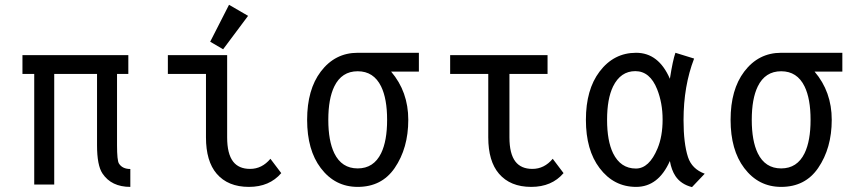

<svg xmlns="http://www.w3.org/2000/svg" viewBox="-20 -766 3556 797"><path d="M122.1 0V-459H73.2V-537.1H512.7V-459H465.8V-163.1Q465.8 -100.1 473.6 -87.4Q487.8 -64.5 521 -64.5V9.8Q442.4 9.8 405.3 -45.9Q382.8 -79.6 382.8 -163.1V-459H205.1V0Z M1147.5 -47.4Q1098.6 9.8 1013.2 9.8Q926.3 9.8 879.4 -44.9Q835 -96.7 835 -195.8V-459H676.8V-537.1H922.9V-195.8Q922.9 -127.4 947.8 -95.2Q971.2 -64.9 1018.1 -64.9Q1067.4 -64.9 1102.5 -106.9ZM930.7 -746.1 1009.8 -700.2 906.2 -561.5 852.5 -592.8Z M1464.8 9.8Q1370.6 9.8 1311.5 -68.4Q1254.9 -143.1 1254.9 -268.6Q1254.9 -394 1311.5 -468.8Q1370.6 -546.9 1464.8 -546.9H1718.8V-468.8H1603.5Q1674.8 -385.3 1674.8 -268.6Q1674.8 -150.9 1618.2 -68.4Q1564.5 9.8 1464.8 9.8ZM1562 -129.9Q1586.9 -181.2 1586.9 -268.6Q1586.9 -356 1562 -407.2Q1531.2 -470.2 1464.8 -470.2Q1398.4 -470.2 1367.7 -407.2Q1342.8 -356 1342.8 -268.6Q1342.8 -181.2 1367.7 -129.9Q1398.4 -66.9 1464.8 -66.9Q1531.2 -66.9 1562 -129.9Z M2319.3 -47.4Q2270.5 9.8 2185.1 9.8Q2098.1 9.8 2051.3 -44.9Q2006.8 -96.7 2006.8 -195.8V-459H1848.6V-537.1H2252.9V-459H2094.7V-195.8Q2094.7 -127.4 2119.6 -95.2Q2143.1 -64.9 2189.9 -64.9Q2239.3 -64.9 2274.4 -106.9Z M2619.6 -66.4Q2674.8 -66.4 2709.5 -149.9Q2730.5 -200.2 2730.5 -270Q2730.5 -337.9 2708 -395Q2678.2 -470.7 2617.2 -470.7Q2556.2 -470.7 2524.9 -407.2Q2500 -356 2500 -268.6Q2500 -181.2 2524.9 -129.9Q2556.2 -66.4 2619.6 -66.4ZM2620.6 9.8Q2527.8 9.8 2468.8 -68.4Q2412.1 -143.1 2412.1 -268.6Q2412.1 -394 2468.8 -468.8Q2527.8 -546.9 2620.6 -546.9Q2713.9 -546.9 2760.7 -439Q2772.9 -516.6 2783.7 -546.9L2861.3 -522.9Q2817.4 -409.2 2817.4 -267.6Q2817.4 -170.9 2835.9 -113.8Q2852.1 -64.5 2905.3 -44.9L2852.5 10.7Q2806.6 -1 2783.7 -35.2Q2767.1 -60.5 2760.7 -97.7Q2712.9 9.8 2620.6 9.8Z M3222.7 9.8Q3128.4 9.8 3069.3 -68.4Q3012.7 -143.1 3012.7 -268.6Q3012.7 -394 3069.3 -468.8Q3128.4 -546.9 3222.7 -546.9H3476.6V-468.8H3361.3Q3432.6 -385.3 3432.6 -268.6Q3432.6 -150.9 3376 -68.4Q3322.3 9.8 3222.7 9.8ZM3319.8 -129.9Q3344.7 -181.2 3344.7 -268.6Q3344.7 -356 3319.8 -407.2Q3289.1 -470.2 3222.7 -470.2Q3156.2 -470.2 3125.5 -407.2Q3100.6 -356 3100.6 -268.6Q3100.6 -181.2 3125.5 -129.9Q3156.2 -66.9 3222.7 -66.9Q3289.1 -66.9 3319.8 -129.9Z"/></svg>

Font: Consola Mono
Style: Book
Weight: 400
Monospace: yes
Version: Version 2.001